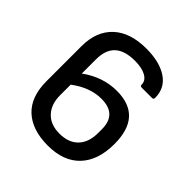

<svg xmlns="http://www.w3.org/2000/svg" viewBox="-184 -798 942 942"><g transform="rotate(45 286.5 -327.5)"><path d="M292 12Q183 12 123.5 -43.5Q64 -99 64 -207V-450Q64 -553 125 -610Q186 -667 298 -667Q390 -667 444.5 -630.5Q499 -594 499 -526Q499 -515 488 -515H417Q406 -515 406 -526Q406 -553 377.5 -569Q349 -585 300 -585Q230 -585 195 -553Q160 -521 160 -454V-356Q245 -418 342 -418Q518 -418 518 -225Q518 -112 459.5 -50Q401 12 292 12ZM160 -206Q160 -143 194.5 -106.5Q229 -70 291 -70Q354 -70 388.5 -106Q423 -142 423 -207V-233Q423 -337 316 -337Q237 -337 160 -279Z"/></g></svg>

Font: Sofia Sans Medium
Style: Regular
Weight: 500
Designer: Botio Nikoltchev, Ani Petrova
Foundry: lettersoup
Version: Version 4.101; ttfautohint (v1.8.4.7-5d5b)